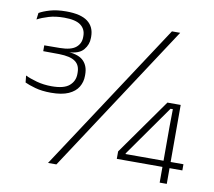

<svg xmlns="http://www.w3.org/2000/svg" viewBox="-73 -728 905 812"><g transform="rotate(10 379.0 -322.0)"><path d="M143.5 -294.5Q104 -294.5 75 -302.8Q46 -311 30.5 -318.5L27.5 -348Q47 -338.5 77 -330.2Q107 -322 141.5 -322Q194.5 -322 217.2 -341.8Q240 -361.5 240 -392V-397.5Q240 -413.5 235 -425.2Q230 -437 219 -445Q208 -453 190.8 -457Q173.5 -461 149.5 -461.5L81 -462V-487L148 -487.5Q195.5 -488 216.2 -505Q237 -522 237 -549.5V-555Q237 -584 215.2 -600.5Q193.5 -617 144.5 -617Q107 -617 78.5 -608.5Q50 -600 29.5 -589L33 -617.5Q50 -627.5 79 -636Q108 -644.5 148 -644.5Q211 -644.5 240.5 -622Q270 -599.5 270 -558V-552Q270 -523.5 251.2 -501Q232.5 -478.5 187.5 -476.5L185 -474L187 -477Q233 -473.5 253 -452.2Q273 -431 273 -396V-389.5Q273 -363.5 260 -341.8Q247 -320 218.5 -307.2Q190 -294.5 143.5 -294.5ZM183 0 602.5 -639H638L219 0ZM662.5 0V-241L663.5 -315.5H653.5L499.5 -97V-82.5L484.5 -94H748V-67.5H466.5V-99.5L636 -339H693V0Z"/></g></svg>

Font: Anek Odia ExtraLight
Style: Regular
Weight: 250
Designer: Yesha Goshar & Mahesh Sahu (Odia), Yesha Goshar (Latin)
Foundry: Ek Type
Version: Version 1.003